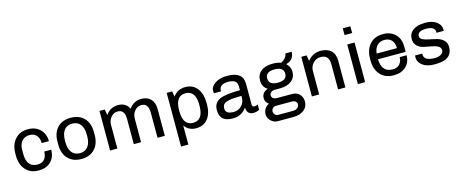

<svg xmlns="http://www.w3.org/2000/svg" viewBox="-46 -1462 5755 2392"><g transform="rotate(-15 2832.0 -266.0)"><path d="M283 -521Q376 -521 435.5 -462.5Q495 -404 495 -310H402Q402 -372 370.5 -409Q339 -446 280 -446Q218 -446 181.5 -404.5Q145 -363 145 -291V-237Q145 -150 181 -107.5Q217 -65 283 -65Q344 -65 374.5 -101.5Q405 -138 405 -200H495Q495 -104 437.5 -47Q380 10 284 10H276Q173 10 112 -59Q51 -128 51 -243V-267Q51 -382 112.5 -451.5Q174 -521 275 -521Z M829 10Q722 10 659 -56.5Q596 -123 596 -237V-274Q596 -389 658.5 -455Q721 -521 828 -521H833Q940 -521 1003 -455Q1066 -389 1066 -274V-237Q1066 -123 1003 -56.5Q940 10 834 10ZM831 -65Q897 -65 934.5 -111.5Q972 -158 972 -246V-265Q972 -352 935.5 -399Q899 -446 831 -446Q764 -446 727 -400Q690 -354 690 -265V-246Q690 -159 726.5 -112Q763 -65 831 -65Z M1443 -521Q1544 -521 1583 -436Q1643 -521 1740 -521Q1819 -521 1863 -475Q1907 -429 1907 -344V0H1813V-327Q1813 -446 1721 -446Q1672 -446 1636.5 -404.5Q1601 -363 1601 -304V0H1507V-327Q1507 -446 1415 -446Q1366 -446 1330.5 -404.5Q1295 -363 1295 -304V0H1201V-511H1269L1282 -436Q1340 -521 1443 -521Z M2309 -521Q2406 -521 2461 -450Q2516 -379 2516 -255V-244Q2516 -126 2461.5 -58Q2407 10 2309 10Q2215 10 2162 -65V181H2068V-511H2138L2151 -441Q2208 -521 2309 -521ZM2291 -446Q2161 -446 2161 -258V-253Q2161 -65 2291 -65Q2422 -65 2422 -253V-262Q2422 -446 2291 -446Z M2852 -521Q3052 -521 3052 -365V-100Q3052 -65 3080 -65Q3103 -65 3126 -79V-10Q3092 10 3049 10Q2967 10 2962 -82Q2900 10 2783 10Q2699 10 2657.5 -26.5Q2616 -63 2616 -142Q2616 -233 2691 -270Q2766 -307 2958 -307V-354Q2958 -405 2928 -425.5Q2898 -446 2841 -446Q2787 -446 2757 -425Q2727 -404 2727 -366V-354H2635Q2633 -368 2633 -387Q2633 -441 2694 -481Q2755 -521 2843 -521ZM2958 -234Q2853 -234 2798 -222.5Q2743 -211 2726.5 -191Q2710 -171 2710 -134Q2710 -65 2815 -65Q2873 -65 2915.5 -106.5Q2958 -148 2958 -214Z M3437 -521Q3498 -521 3543 -504Q3613 -538 3624 -603H3704Q3704 -552 3677 -517.5Q3650 -483 3602 -473L3600 -470Q3650 -426 3650 -360Q3650 -288 3596 -244Q3542 -200 3449 -200H3381Q3351 -200 3331 -184.5Q3311 -169 3311 -145Q3311 -121 3330 -107Q3349 -93 3381 -93H3574Q3633 -93 3668.5 -56Q3704 -19 3704 38Q3704 106 3652.5 147Q3601 188 3514 188H3313Q3262 188 3225.5 150.5Q3189 113 3189 68Q3189 26 3209.5 -5Q3230 -36 3264 -51Q3218 -79 3218 -134Q3218 -207 3298 -235Q3231 -272 3231 -360Q3231 -434 3285.5 -477.5Q3340 -521 3437 -521ZM3440 -446Q3324 -446 3324 -360Q3324 -275 3440 -275Q3557 -275 3557 -360Q3557 -446 3440 -446ZM3546 -3H3340Q3316 -3 3299 14Q3282 31 3282 55Q3282 79 3299 96Q3316 113 3340 113H3533Q3565 113 3588 94.5Q3611 76 3611 52Q3611 27 3594 12Q3577 -3 3546 -3Z M4056 -521Q4140 -521 4188 -476Q4236 -431 4236 -344V0H4142V-327Q4142 -446 4034 -446Q3979 -446 3938.5 -404.5Q3898 -363 3898 -304V0H3804V-511H3872L3885 -436Q3949 -521 4056 -521Z M4493 -720V-633H4395V-720ZM4397 -511H4491V0H4397Z M4862 -521Q4957 -521 5016.5 -462Q5076 -403 5076 -305V-234H4719Q4724 -65 4864 -65Q4927 -65 4957 -102Q4987 -139 4987 -190H5076Q5076 -100 5016.5 -45Q4957 10 4862 10H4858Q4750 10 4687.5 -59.5Q4625 -129 4625 -245V-265Q4625 -380 4687 -450.5Q4749 -521 4855 -521ZM4857 -446Q4800 -446 4764.5 -411Q4729 -376 4721 -307H4983Q4983 -375 4949.5 -410.5Q4916 -446 4857 -446Z M5408 -521Q5494 -521 5548.5 -481.5Q5603 -442 5603 -382Q5603 -372 5602 -364H5509V-373Q5509 -446 5396 -446Q5284 -446 5284 -379Q5284 -350 5318 -333.5Q5352 -317 5400.5 -308Q5449 -299 5498 -286Q5547 -273 5581 -240Q5615 -207 5615 -154Q5615 10 5398 10H5383Q5288 10 5231.5 -32Q5175 -74 5176 -138Q5176 -151 5177 -160H5270Q5269 -155 5269 -150Q5269 -65 5412 -65Q5454 -65 5487.5 -84Q5521 -103 5521 -136Q5521 -172 5487 -190.5Q5453 -209 5404.5 -217Q5356 -225 5307 -236Q5258 -247 5224 -280Q5190 -313 5190 -369Q5190 -440 5246 -480.5Q5302 -521 5399 -521Z"/></g></svg>

Font: Chivo
Style: Regular
Weight: 400
Designer: Hector Gatti
Foundry: Omnibus-Type
Version: Version 1.007;PS 001.007;hotconv 1.0.88;makeotf.lib2.5.64775